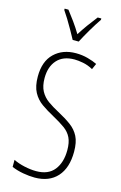

<svg xmlns="http://www.w3.org/2000/svg" viewBox="-142 -1008 678 1077"><g transform="rotate(15 197.0 -469.5)"><path d="M352 -187Q352 -93 305.5 -41.5Q259 10 175 10Q144 10 107.5 3.5Q71 -3 41 -16V-57Q69 -43 105.5 -35Q142 -27 174 -27Q244 -27 278.5 -70.5Q313 -114 313 -186Q313 -230 299.5 -258Q286 -286 258.5 -306Q231 -326 187 -350Q148 -371 116 -393.5Q84 -416 65 -451Q46 -486 46 -543Q46 -631 94.5 -677.5Q143 -724 220 -724Q256 -724 289 -715Q322 -706 344 -695L329 -661Q300 -677 271 -682.5Q242 -688 221 -688Q155 -688 120 -649Q85 -610 85 -544Q85 -498 101 -468.5Q117 -439 145 -419Q173 -399 209 -380Q254 -356 286 -332.5Q318 -309 335 -275.5Q352 -242 352 -187ZM182 -791Q169 -815 153 -843.5Q137 -872 121 -898Q105 -924 93 -941V-949H115Q134 -925 157 -893Q180 -861 199 -829Q220 -862 239.5 -889Q259 -916 285 -949H306V-941Q284 -909 259.5 -867.5Q235 -826 217 -791Z"/></g></svg>

Font: Noto Sans Gujarati UI ExtraCondensed ExtraLight
Style: Regular
Weight: 200
Width: 2
Designer: Jelle Bosma - Monotype Design Team, Universal Thirst
Foundry: Monotype Imaging Inc.
Version: Version 2.106; ttfautohint (v1.8.4.7-5d5b)